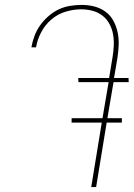

<svg xmlns="http://www.w3.org/2000/svg" viewBox="-20 -763 545 783"><path d="M372 0H352L395 -263H272V-281H398L423 -428H300L299 -445H425L439 -530Q443 -554 444 -577.5Q445 -601 441 -623.5Q437 -646 426 -666Q415 -686 397.5 -699.5Q380 -713 357.5 -719Q335 -725 311 -725Q280 -725 248 -715.5Q216 -706 190 -684Q164 -662 148 -631.5Q132 -601 127 -570H108Q112 -593 120.5 -616Q129 -639 143.5 -659.5Q158 -680 177.5 -697Q197 -714 219 -724.5Q241 -735 265.5 -739Q290 -743 313 -743Q340 -743 365 -736.5Q390 -730 410 -715.5Q430 -701 442 -679Q454 -657 459.5 -632Q465 -607 464 -580.5Q463 -554 459 -527L445 -445H504L505 -428H443L418 -281H477V-263H415Z"/></svg>

Font: Iosevka Term Curly Thin
Style: Italic
Weight: 100
Italic angle: -9°
Designer: Belleve Invis
Foundry: Belleve Invis
Version: Version 32.3.0